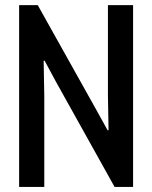

<svg xmlns="http://www.w3.org/2000/svg" viewBox="-20 -740 602 760"><path d="M55.7 0V-719.7H129.4L361.8 -304.2L405.8 -224.6H409.7L407.2 -364.3V-719.7H506.8V0H433.6L201.2 -417L156.7 -499.5H152.8L155.3 -357.9V0Z"/></svg>

Font: Reddit Mono Medium
Style: Regular
Weight: 500
Monospace: yes
Designer: Stephen Hutchings
Foundry: Reddit
Version: Version 1.014